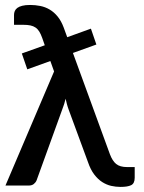

<svg xmlns="http://www.w3.org/2000/svg" viewBox="-20 -748 580 774"><path d="M68 -532.5 90 -468.5 183 -502 198 -460 2 0H95.5C104.2 0 111.1 -2.1 116.2 -6.2C121.4 -10.4 125.2 -15.3 127.5 -21L231 -307C234 -314.3 236.6 -321.6 238.7 -328.7C240.9 -335.9 242.8 -343 244.5 -350C246.2 -343 247.9 -335.8 249.7 -328.5C251.6 -321.2 254 -313.5 257 -305.5L334.5 -95C341.5 -74.3 350 -57.5 360 -44.5C370 -31.5 380.7 -21.3 392.2 -14C403.7 -6.7 415.7 -1.6 428.2 1.3C440.7 4.1 453.3 5.5 466 5.5C485 5.5 499.2 3.2 508.7 -1.5C518.2 -6.2 523 -16.2 523 -31.5V-74.5H492.5C473.2 -74.5 458.4 -78.7 448.2 -87C438.1 -95.3 429.7 -108.5 423 -126.5L274 -534.5L368.5 -568.5L346.5 -632.5L251 -598L237 -636.5C230.3 -654.5 222.2 -669.4 212.5 -681.2C202.8 -693.1 192.1 -702.5 180.2 -709.5C168.4 -716.5 155.8 -721.3 142.2 -724C128.8 -726.7 115.2 -728 101.5 -728C88.5 -728 77.8 -726.9 69.5 -724.7C61.2 -722.6 54.6 -719.7 49.7 -716C44.9 -712.3 41.5 -708.1 39.5 -703.2C37.5 -698.4 36.5 -693.2 36.5 -687.5V-648H73.5C84.8 -648 94.5 -647.2 102.5 -645.5C110.5 -643.8 117.4 -641 123.2 -637C129.1 -633 134.1 -627.7 138.2 -621C142.4 -614.3 146.3 -605.8 150 -595.5L160.5 -565.5Z"/></svg>

Font: Lato Semibold
Style: Regular
Weight: 600
Designer: Lukasz Dziedzic
Foundry: tyPoland Lukasz Dziedzic
Version: Version 2.006; 2014-01-15